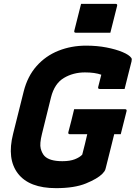

<svg xmlns="http://www.w3.org/2000/svg" viewBox="-20 -957 704 997"><path d="M401 -937H580Q591 -937 588 -926L553 -787H374Q363 -787 366 -798ZM365 -390H629Q640 -390 637 -379L607 -260H573Q561 -212 551 -171.5Q541 -131 529 -84Q527 -74 522 -67Q517 -60 511 -54Q486 -29 426.5 -4.5Q367 20 271 20Q132 20 73.5 -55.5Q15 -131 48 -262L103 -482Q123 -561 170 -614Q217 -667 283.5 -693.5Q350 -720 427 -720Q484 -720 533 -710.5Q582 -701 616.5 -686.5Q651 -672 662 -656Q666 -651 663 -638Q656 -609 645.5 -569Q635 -529 627 -495H498Q487 -495 490 -506Q493 -519 497 -533.5Q501 -548 506 -569Q473 -581 421 -581Q360 -581 311.5 -552Q263 -523 245 -452L198 -262Q185 -210 191.5 -185.5Q198 -161 211 -147Q237 -120 304 -120Q343 -120 368.5 -130Q394 -140 407 -154Q415 -184 421 -209Q427 -234 433 -260H344Q332 -260 335 -271Q343 -301 350.5 -330.5Q358 -360 365 -390Z"/></svg>

Font: Recursive Sn Lnr St XBd
Style: Italic
Weight: 800
Italic angle: -15°
Version: Version 1.079;hotconv 1.0.112;makeotfexe 2.5.65598; ttfautoh